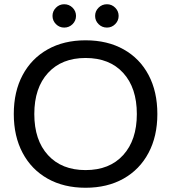

<svg xmlns="http://www.w3.org/2000/svg" viewBox="-20 -875 807 905"><path d="M383.3 10Q280.8 10 204.6 -32.9Q128.3 -75.8 86.7 -154.2Q45 -232.5 45 -337.5Q45 -443.3 86.7 -521.2Q128.3 -599.2 204.6 -642.1Q280.8 -685 383.3 -685Q486.7 -685 562.9 -642.1Q639.2 -599.2 680.4 -521.2Q721.7 -443.3 721.7 -337.5Q721.7 -232.5 680 -154.2Q638.3 -75.8 562.1 -32.9Q485.8 10 383.3 10ZM383.3 -73.3Q496.7 -73.3 560.8 -144.2Q625 -215 625 -337.5Q625 -460.8 560.8 -531.2Q496.7 -601.7 383.3 -601.7Q270.8 -601.7 206.3 -531.2Q141.7 -460.8 141.7 -337.5Q141.7 -214.2 206.3 -143.8Q270.8 -73.3 383.3 -73.3ZM484.2 -745Q460.8 -745 444.6 -761.2Q428.3 -777.5 428.3 -800Q428.3 -822.5 444.6 -838.8Q460.8 -855 484.2 -855Q506.7 -855 522.9 -838.8Q539.2 -822.5 539.2 -800Q539.2 -777.5 522.9 -761.2Q506.7 -745 484.2 -745ZM282.5 -745Q260 -745 243.8 -761.2Q227.5 -777.5 227.5 -800Q227.5 -822.5 243.8 -838.8Q260 -855 282.5 -855Q305.8 -855 322.1 -838.8Q338.3 -822.5 338.3 -800Q338.3 -777.5 322.1 -761.2Q305.8 -745 282.5 -745Z"/></svg>

Font: Funnel Display Light
Style: Regular
Weight: 400
Version: Version 1.000